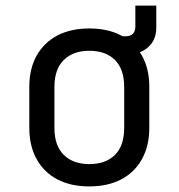

<svg xmlns="http://www.w3.org/2000/svg" viewBox="-20 -660 640 688"><path d="M396 -465V-530H430Q447 -530 456 -539Q465 -548 465 -565V-640H540V-560Q540 -517 511 -491Q482 -465 435 -465ZM300 8Q234 8 186 -17Q138 -42 111.5 -89.5Q85 -137 85 -202V-348Q85 -414 111.5 -461Q138 -508 186 -533Q234 -558 300 -558Q366 -558 414 -533Q462 -508 488.5 -461Q515 -414 515 -349V-202Q515 -137 488.5 -89.5Q462 -42 414 -17Q366 8 300 8ZM300 -72Q359 -72 392 -105Q425 -138 425 -202V-348Q425 -412 392 -445Q359 -478 300 -478Q242 -478 208.5 -445Q175 -412 175 -348V-202Q175 -138 208.5 -105Q242 -72 300 -72Z"/></svg>

Font: JetBrains Mono Zero
Style: Regular-Zero
Weight: 400
Designer: Philipp Nurullin, Konstantin Bulenkov
Foundry: JetBrains
Version: Version 2.211